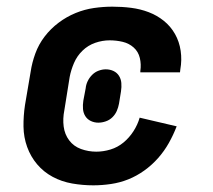

<svg xmlns="http://www.w3.org/2000/svg" viewBox="-20 -548 640 576"><path d="M260 8Q228 8 196.5 2.5Q165 -3 138 -17.5Q111 -32 91.5 -55Q72 -78 61.5 -107Q51 -136 50.5 -168Q50 -200 55 -233L72 -333Q76 -360 86 -387.5Q96 -415 114 -438.5Q132 -462 156 -480Q180 -498 207 -509Q234 -520 262 -524Q290 -528 317 -528Q346 -528 373.5 -524.5Q401 -521 426 -511.5Q451 -502 471.5 -485.5Q492 -469 505 -446Q518 -423 522 -395.5Q526 -368 521 -340L520 -331H401V-335Q404 -355 399.5 -374Q395 -393 381 -405.5Q367 -418 348 -422.5Q329 -427 309 -427Q287 -427 265.5 -419.5Q244 -412 227.5 -396Q211 -380 202 -359Q193 -338 189 -317L173 -217Q168 -192 171 -168.5Q174 -145 187.5 -127Q201 -109 223 -101Q245 -93 269 -93Q290 -93 311.5 -99.5Q333 -106 350.5 -120.5Q368 -135 380.5 -154.5Q393 -174 399 -195L510 -169Q500 -143 486.5 -119Q473 -95 454.5 -74Q436 -53 413 -36.5Q390 -20 365 -10Q340 0 313 4Q286 8 260 8ZM275 -180Q263 -180 252.5 -185Q242 -190 236 -199.5Q230 -209 229 -221Q228 -233 230 -246L237 -283Q238 -294 243 -304.5Q248 -315 256.5 -323.5Q265 -332 276 -336Q287 -340 297 -340Q310 -340 320.5 -335Q331 -330 337 -320.5Q343 -311 344 -299Q345 -287 343 -274L337 -237Q335 -226 330.5 -215.5Q326 -205 317.5 -196.5Q309 -188 297.5 -184Q286 -180 275 -180Z"/></svg>

Font: Iosevka Extended
Style: Bold Italic
Weight: 700
Width: 7
Italic angle: -9°
Monospace: yes
Designer: Belleve Invis
Foundry: Belleve Invis
Version: Version 32.5.0; ttfautohint (v1.8.4)